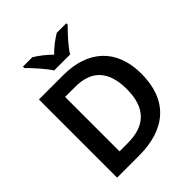

<svg xmlns="http://www.w3.org/2000/svg" viewBox="-252 -1089 1240 1240"><g transform="rotate(-45 368.5 -468.5)"><path d="M294 -777H440C466 -822 528 -888 565 -924V-937H478C443 -916 400 -885 366 -849C331 -885 290 -915 255 -937H169V-924C206 -887 266 -822 294 -777ZM678 -364C678 -593 536 -714 315 -714H92V0H293C536 0 678 -123 678 -364ZM541 -360C541 -194 462 -109 299 -109H223V-606H316C461 -606 541 -529 541 -360Z"/></g></svg>

Font: Noto Sans Balinese SemiBold
Style: Regular
Weight: 600
Designer: Aditya Bayu, David Williams
Foundry: David Williams
Version: Version 2.005